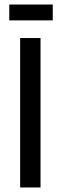

<svg xmlns="http://www.w3.org/2000/svg" viewBox="-20 -828 269 848"><path d="M69 0V-660H159V0ZM21 -738V-808H213V-738Z"/></svg>

Font: Bricolage Grotesque 12pt Condensed
Style: Regular
Weight: 400
Width: 3
Designer: Mathieu Triay
Foundry: Atelier Triay
Version: Version 1.001; ttfautohint (v1.8.4.7-5d5b);gftools[0.9.33.de